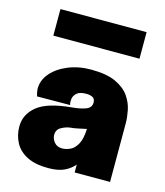

<svg xmlns="http://www.w3.org/2000/svg" viewBox="-114 -844 809 943"><g transform="rotate(15 290.5 -372.0)"><path d="M219 13Q153 13 111 -8.5Q69 -30 49.5 -67Q30 -104 30 -148Q30 -210 81.5 -252Q133 -294 255 -305Q300 -309 326 -319.5Q352 -330 352 -355Q352 -375 338.5 -381.5Q325 -388 307 -388Q273 -388 258.5 -374.5Q244 -361 242 -345Q240 -329 242 -321Q244 -314 244 -314L76 -313Q71 -328 69 -346Q67 -391 98 -428Q129 -465 182 -487Q235 -509 299 -509Q379 -509 425.5 -487Q472 -465 494.5 -432Q517 -399 524 -363Q531 -327 531 -299V0H351V-40Q331 -16 300 -1.5Q269 13 219 13ZM260 -98Q280 -98 301 -107.5Q322 -117 337 -144Q352 -171 354 -222Q331 -217 309.5 -212.5Q288 -208 272 -207Q250 -204 228 -191.5Q206 -179 206 -153Q206 -132 220.5 -115Q235 -98 260 -98ZM76 -622V-757H514V-622Z"/></g></svg>

Font: Panamera Black
Style: Regular
Weight: 900
Designer: Bastien Sozeau
Foundry: NBR — Bastien Sozeau
Version: Version 3.002; ttfautohint (v1.8.4.7-5d5b);gftools[0.9.33]